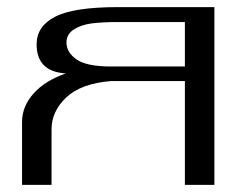

<svg xmlns="http://www.w3.org/2000/svg" viewBox="-20 -520 706 540"><path d="M125 0H42V-176.8Q42 -220.7 74.2 -256.8Q106.4 -293 165 -313.5Q83 -318.4 83 -395.5Q83 -446.3 135.3 -473.1Q187.5 -500 312.5 -500H583V0H500V-292H292Q208 -285.2 166.5 -246.1Q125 -207 125 -156.2ZM500 -333V-458H312.5Q266.6 -458 237.3 -454.1Q208 -450.2 187.5 -437Q167 -423.8 167 -400.4Q167 -372.1 195.8 -352.5Q224.6 -333 292 -333Z"/></svg>

Font: okolaks
Style: Regular
Weight: 500
Version: Version 000.6.0